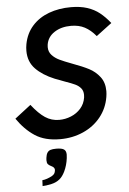

<svg xmlns="http://www.w3.org/2000/svg" viewBox="-64 -781 734 1094"><g transform="rotate(-5 303.0 -234.0)"><path d="M262 -101Q297 -101 330 -114.5Q363 -128 385.8 -154Q408.5 -180 414 -215.5Q415 -221 415 -230.5Q415 -254 402.5 -269Q390 -284 370.5 -293.2Q351 -302.5 313.5 -315.5Q271 -331 256.5 -337Q188.5 -365 149 -405.8Q109.5 -446.5 109.5 -509Q109.5 -528 113 -547Q124.5 -608 162.2 -650.2Q200 -692.5 257.2 -713.8Q314.5 -735 383.5 -735Q437 -735 476.8 -722Q516.5 -709 546.5 -685.2Q576.5 -661.5 605.5 -625L516.5 -558Q486.5 -594 453.2 -611.5Q420 -629 375 -629Q319 -629 279.8 -603.5Q240.5 -578 233.5 -533.5Q232.5 -528.5 232.5 -519.5Q232.5 -492.5 249.8 -473.8Q267 -455 292.8 -442.8Q318.5 -430.5 364 -413.5Q421.5 -392.5 457.2 -374Q493 -355.5 518.2 -323Q543.5 -290.5 543.5 -241Q543.5 -225.5 540.5 -207.5Q530 -143.5 490.5 -94.2Q451 -45 390.2 -18Q329.5 9 257.5 9Q170.5 9 114 -28.2Q57.5 -65.5 13.5 -129.5L105.5 -200.5Q146 -148.5 182 -124.8Q218 -101 262 -101ZM190 215.5Q199.5 210 204.5 204.2Q209.5 198.5 211.5 188Q212.5 183 212.5 180.5Q212.5 170 202.5 162.5Q199 160 196.2 158.8Q193.5 157.5 192 156.5Q180.5 151 174.8 144.2Q169 137.5 169 121.5Q169 118.5 170 108.5Q172.5 89 179.2 78.8Q186 68.5 197.8 64.8Q209.5 61 229.5 61Q262.5 61 274.8 70Q287 79 287 99.5Q287 109 285.5 120Q280.5 160.5 264 195Q250 223.5 233 237Q213.5 253 186.5 259Q152 266.5 134.5 266.5L136 233Q149 232 163.8 226.8Q178.5 221.5 190 215.5Z"/></g></svg>

Font: JuliaMono BoldItalic
Style: Regular
Weight: 700
Italic angle: -9°
Monospace: yes
Designer: cormullion
Foundry: corm
Version: Version 0.049; ttfautohint (v1.8.4)